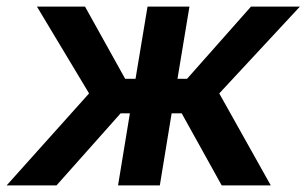

<svg xmlns="http://www.w3.org/2000/svg" viewBox="-44 -559 924 579"><path d="M-23.9 0 224.6 -277.3 67.4 -539.1H212.4L333.5 -321.3H364.7L400.9 -539.1H527.3L491.2 -321.3H520L712.9 -539.1H860.4L617.2 -277.3L772.5 0H624.5L503.9 -217.3H473.6L438 0H312L347.7 -217.3H319.8L126.5 0Z"/></svg>

Font: Inter 18pt SemiBold
Style: Italic
Weight: 600
Italic angle: -9.3988°
Designer: Rasmus Andersson
Foundry: rsms
Version: Version 4.001;git-66647c0bb